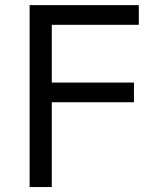

<svg xmlns="http://www.w3.org/2000/svg" viewBox="-20 -733 564 753"><path d="M96.2 0.5V-712.9H524.4V-635.7H183.1V-409.2H505.4V-332H183.1V0.5Z"/></svg>

Font: Meera Inimai
Style: Regular
Weight: 400
Version: 2.0.0+20160526